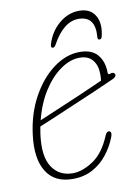

<svg xmlns="http://www.w3.org/2000/svg" viewBox="-71 -626 491 682"><g transform="rotate(-10 174.5 -285.0)"><path d="M295.5 -113Q283.5 -82.5 262 -54.8Q240.5 -27 209.2 -9.8Q178 7.5 136.5 7.5Q71 7.5 41.8 -40Q12.5 -87.5 23.5 -172.5Q33 -247.5 65.5 -306.2Q98 -365 143.8 -398.8Q189.5 -432.5 238 -432.5Q282 -432.5 302.8 -407.5Q323.5 -382.5 323.5 -343.5Q323.5 -334.5 331.5 -337.5Q344.5 -342.5 348.5 -334Q353 -324.5 337 -317Q306 -303 265 -285.2Q224 -267.5 182.2 -249.8Q140.5 -232 106.5 -217.5Q72.5 -203 55 -196Q52.5 -182.5 50.5 -169Q40 -90.5 65.5 -51.5Q91 -12.5 140.5 -12.5Q174.5 -12.5 213.8 -38.2Q253 -64 278 -124.5Q283.5 -137 291 -137Q296 -137 298.5 -131.8Q301 -126.5 295.5 -113ZM234.5 -412.5Q200.5 -412.5 166 -388.5Q131.5 -364.5 103.2 -320.8Q75 -277 60 -217.5Q84 -228 125.2 -245.2Q166.5 -262.5 212.2 -282.2Q258 -302 295.5 -319Q297 -328 297 -341.5Q297 -374 281.2 -393.2Q265.5 -412.5 234.5 -412.5ZM254.5 -549Q200.5 -549 158.5 -472.5Q154 -464 148 -464Q139.5 -464 142.5 -476Q155.5 -520.5 188.8 -548.8Q222 -577 262 -577Q302 -577 319.2 -547.8Q336.5 -518.5 325 -472.5Q323 -464 316 -464Q309 -464 309.5 -472.5Q316.5 -549 254.5 -549Z"/></g></svg>

Font: Fraunces 144pt S100 Thin
Style: Italic
Weight: 100
Italic angle: -16°
Version: Version 1.000; ttfautohint (v1.8.3)